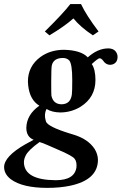

<svg xmlns="http://www.w3.org/2000/svg" viewBox="-23 -683 596 941"><path d="M374 -663.1Q400.4 -607.4 460 -528.8L432.1 -509.8Q370.6 -550.8 336.9 -592.8Q293 -553.7 219.2 -509.8L196.8 -528.8Q286.6 -617.2 321.8 -663.1ZM170.9 13.2Q119.1 50.3 104.5 76.2Q94.2 95.2 94.2 112.8Q96.2 199.2 250 200.2Q342.8 200.2 351.6 137.2Q352.1 131.8 352.1 127Q352.1 100.6 335.9 88.4Q322.8 78.6 292 64Q189 17.6 170.9 13.2ZM444.8 -291Q444.8 -205.6 371.6 -159.7Q326.7 -132.3 272.9 -131.8Q231.9 -132.3 205.1 -148.9Q191.4 -122.1 202.1 -87.9Q210.4 -62.5 317.4 -29.3Q326.2 -26.4 335 -23.9Q409.7 -2 441.9 48.8Q456.5 73.7 457 100.1Q457 198.7 319.8 227.5Q270.5 237.8 209 237.8Q86.9 237.8 29.8 195.3Q-2.4 170.4 -2.9 136.2Q-2.9 83.5 102.5 23.4Q104.5 22.5 142.1 2Q106.4 -11.7 106 -56.2Q107.4 -121.1 169.9 -165Q123 -193.4 115.2 -263.7Q114.3 -273.9 113.8 -283.2Q113.8 -358.4 175.3 -403.8Q223.1 -438.5 290 -439Q374.5 -437 407.2 -401.9Q455.6 -445.3 506.8 -445.8Q540.5 -445.8 550.8 -418.5Q553.2 -411.6 553.2 -404.8Q553.2 -374.5 526.9 -366.7Q521 -365.2 516.1 -365.2Q495.1 -366.2 482.4 -385.7Q474.1 -397 464.8 -397.5Q456.5 -396.5 426.8 -369.1Q444.8 -342.8 444.8 -291ZM331.1 -291Q331.1 -369.1 316.4 -386.7Q305.2 -398.4 286.1 -398.9Q239.7 -398.9 231 -362.8Q228 -348.6 228 -282.2Q228 -220.7 229 -213.9Q237.8 -172.9 277.8 -171.9Q322.3 -171.9 329.1 -219.2Q331.1 -232.9 331.1 -291Z"/></svg>

Font: Linux Libertine Capitals O
Style: Bold Italic Samll Caps
Weight: 400
Italic angle: -12°
Designer: Philipp H. Poll
Foundry: Philipp H. Poll
Version: Version 5.0.4